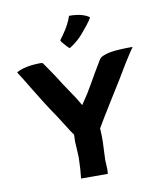

<svg xmlns="http://www.w3.org/2000/svg" viewBox="-82 -794 729 862"><g transform="rotate(-10 282.5 -362.5)"><path d="M545 -540Q549 -540 547 -538Q535 -522 502 -469L463 -404L412 -322Q404 -310 367 -249L341 -205Q341 -191 342 -183Q344 -151 340 -87Q338 -56 340 -39Q342 -15 340 0Q340 2 339 2H279H219Q218 1 218 0Q223 -48 223 -73Q225 -90 222.5 -122.5Q220 -155 220 -165Q220 -179 221 -198Q218 -203 217 -203L205 -221L160 -292L137 -326L111 -366L68 -436Q35 -491 19 -515Q18 -516 19 -518Q56 -539 126 -540Q138 -540 139 -537L144 -530L162 -504Q183 -474 213 -426L258 -359Q273 -333 280 -322Q298 -348 310 -367Q339 -415 359 -451Q368 -467 384 -493Q397 -517 404 -520Q422 -530 452 -535Q487 -540 545 -540ZM248 -605Q236 -618 234 -623Q233 -626 236 -629L249 -647Q279 -689 291 -726V-727H292Q351 -727 382 -705Q384 -704 382 -702Q378 -693 360 -670L331 -635Q309 -610 281 -591Q271 -584 269 -584Q268 -584 265 -587Q261 -590 248 -605Z"/></g></svg>

Font: Tovari Sans
Style: Bold
Weight: 700
Designer: Verneri Kontto, Denis Ignatov
Foundry: Verneri Kontto
Version: Version 1.10 May 7, 2019